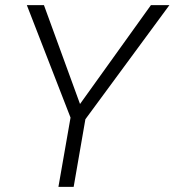

<svg xmlns="http://www.w3.org/2000/svg" viewBox="-20 -731 683 751"><path d="M293 -324.2 570.3 -710.9H642.6L314 -264.6L268.1 0H208.5L255.9 -271L85 -710.9H151.9Z"/></svg>

Font: RobotoInd Light
Style: Italic
Weight: 300
Italic angle: -12°
Designer: Google
Version: Version 2.001151; 2014